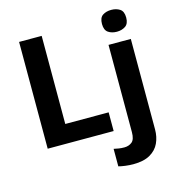

<svg xmlns="http://www.w3.org/2000/svg" viewBox="-139 -880 1148 1240"><g transform="rotate(-15 435.0 -260.0)"><path d="M90 0V-714H241V-125H531V0ZM637 -687Q637 -729 660.5 -744.5Q684 -760 718 -760Q751 -760 775 -744.5Q799 -729 799 -687Q799 -646 775 -630Q751 -614 718 -614Q684 -614 660.5 -630Q637 -646 637 -687ZM599 240Q574 240 546.5 236.5Q519 233 501 228V111Q519 115 535 117.5Q551 120 571 120Q601 120 622 103Q643 86 643 37V-546H792V59Q792 109 773 150Q754 191 711.5 215.5Q669 240 599 240Z"/></g></svg>

Font: Noto IKEA Simplified Chinese
Style: Bold
Weight: 700
Designer: Monotype Design Team
Foundry: Monotype Imaging Inc.
Version: Version 1.100